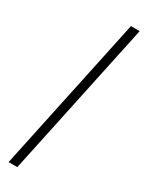

<svg xmlns="http://www.w3.org/2000/svg" viewBox="-239 -738 749 987"><g transform="rotate(30 135.5 -245.0)"><path d="M19.5 214.8 214.8 -705.1H266.6L71.3 214.8Z"/></g></svg>

Font: Crimson Pro ExtraLight
Style: Italic
Weight: 250
Italic angle: -12°
Designer: Jacques Le Bailly
Foundry: Baron von Fonthausen
Version: Version 1.003